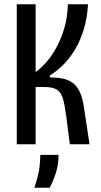

<svg xmlns="http://www.w3.org/2000/svg" viewBox="-20 -680 477 905"><path d="M59 0V-660H148V-340Q175 -360 200.5 -389.5Q226 -419 247.5 -459Q269 -499 283.5 -548.5Q298 -598 300 -660H395Q391 -594 374.5 -540.5Q358 -487 333 -445.5Q308 -404 277.5 -374Q247 -344 215 -324V-315Q247 -315 273.5 -310Q300 -305 320.5 -291Q341 -277 354.5 -250Q368 -223 375 -179L402 0H309L293 -126Q286 -182 277 -213.5Q268 -245 248 -257.5Q228 -270 187 -270H148V0ZM142 205Q162 144 166 109.5Q170 75 170 50H256Q256 97 242.5 137.5Q229 178 214 205Z"/></svg>

Font: Bricolage Grotesque 36pt Condensed
Style: Regular
Weight: 400
Width: 3
Designer: Mathieu Triay
Foundry: Atelier Triay
Version: Version 1.001;gftools[0.9.33.dev8+g029e19f]